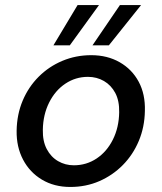

<svg xmlns="http://www.w3.org/2000/svg" viewBox="-20 -730 642 762"><path d="M259 12Q195 12 146.5 -17Q98 -46 71.5 -96.5Q45 -147 46 -211Q47 -276 70 -330.5Q93 -385 133.5 -425.5Q174 -466 227.5 -488.5Q281 -511 342 -511Q406 -511 455 -483Q504 -455 530.5 -405.5Q557 -356 555 -290Q554 -226 531 -171Q508 -116 467.5 -75Q427 -34 374 -11Q321 12 259 12ZM273 -74Q323 -74 363.5 -101Q404 -128 428 -176Q452 -224 453 -284Q454 -330 437.5 -361Q421 -392 392.5 -408.5Q364 -425 329 -425Q280 -425 239.5 -398Q199 -371 175 -323Q151 -275 150 -215Q149 -170 165.5 -138.5Q182 -107 210.5 -90.5Q239 -74 273 -74ZM347 -550 456 -710H540L412 -550ZM192 -550 288 -710H373L257 -550Z"/></svg>

Font: DM Sans 20pt Medium
Style: Italic
Weight: 500
Italic angle: -10°
Version: Version 4.004;gftools[0.9.30]